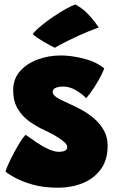

<svg xmlns="http://www.w3.org/2000/svg" viewBox="-20 -816 534 874"><path d="M244.5 38.5Q177.5 38.5 127 23.8Q76.5 9 45.5 -8.5Q14.5 -26 5 -35Q7.5 -45.5 17.8 -68.2Q28 -91 42.2 -118Q56.5 -145 71 -168.2Q85.5 -191.5 96.5 -202.5Q122 -184 149 -166Q176 -148 201.8 -136.5Q227.5 -125 247.5 -125Q259 -125 267.8 -127Q276.5 -129 281.2 -134Q286 -139 286 -148Q286 -158 270 -171.5Q254 -185 230.2 -198.8Q206.5 -212.5 183.5 -223Q147 -239.5 114.2 -262.8Q81.5 -286 60.8 -320.5Q40 -355 40 -405Q40 -456.5 71 -491.8Q102 -527 151.8 -545.2Q201.5 -563.5 257 -563.5Q304.5 -563.5 360.2 -549.5Q416 -535.5 454.5 -505Q451.5 -494.5 439.5 -471Q427.5 -447.5 410 -420Q392.5 -392.5 372.5 -369Q354.5 -388 325.8 -405Q297 -422 267.5 -422Q257 -422 246 -420Q235 -418 227.5 -412.8Q220 -407.5 220 -398Q220 -388 229 -379.5Q238 -371 256.8 -361.8Q275.5 -352.5 303.5 -340Q326 -330 354.5 -314.2Q383 -298.5 409.2 -275.8Q435.5 -253 452.8 -222.5Q470 -192 470 -152.5Q470 -87.5 438.5 -45Q407 -2.5 355.8 18Q304.5 38.5 244.5 38.5ZM323 -795.5Q352.5 -780 374.8 -757.8Q397 -735.5 411.2 -716.5Q425.5 -697.5 429.5 -691Q407 -683 382.5 -673Q358 -663 334.2 -652Q310.5 -641 289.8 -630.8Q269 -620.5 253.2 -612Q237.5 -603.5 229.5 -598.5Q225 -600.5 211 -608Q197 -615.5 180.2 -625.2Q163.5 -635 149 -644.8Q134.5 -654.5 129 -661Q143.5 -679.5 169.8 -700.8Q196 -722 225.8 -742Q255.5 -762 282 -776.5Q308.5 -791 323 -795.5Z"/></svg>

Font: Grandstander Thin Black
Style: Regular
Weight: 900
Version: Version 1.200